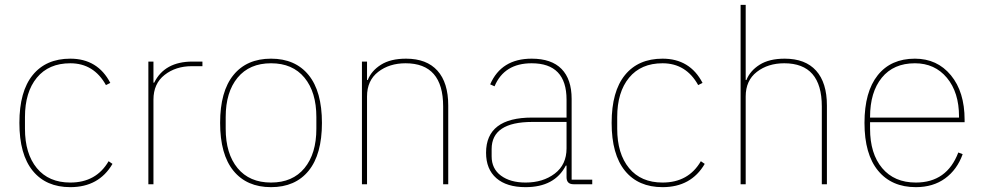

<svg xmlns="http://www.w3.org/2000/svg" viewBox="-20 -760 4059 792"><path d="M270 12Q170 12 115 -55.5Q60 -123 60 -253Q60 -383 115 -450.5Q170 -518 270 -518Q383 -518 435 -418L417 -409Q367 -499 270 -499Q181 -499 132 -439.5Q83 -380 83 -277V-229Q83 -126 132 -66.5Q181 -7 270 -7Q377 -7 428 -95L444 -84Q388 12 270 12Z M613 0H592V-506H613V-419H616Q659 -506 774 -506H815V-487H771Q705 -487 659 -451Q613 -415 613 -349Z M1253 -55.5Q1198 12 1098 12Q998 12 943 -55.5Q888 -123 888 -253Q888 -383 943 -450.5Q998 -518 1098 -518Q1198 -518 1253 -450.5Q1308 -383 1308 -253Q1308 -123 1253 -55.5ZM1285 -229V-277Q1285 -380 1236 -439.5Q1187 -499 1098 -499Q1009 -499 960 -439.5Q911 -380 911 -277V-229Q911 -126 960 -66.5Q1009 -7 1098 -7Q1187 -7 1236 -66.5Q1285 -126 1285 -229Z M1494 0H1473V-506H1494V-430H1497Q1512 -468 1551.5 -493Q1591 -518 1655 -518Q1740 -518 1784.5 -468.5Q1829 -419 1829 -325V0H1808V-321Q1808 -499 1653 -499Q1586 -499 1540 -463.5Q1494 -428 1494 -362Z M2423 0H2346Q2317 0 2317 -29V-77H2314Q2268 12 2148 12Q2070 12 2027.5 -25Q1985 -62 1985 -130Q1985 -275 2175 -275H2317V-349Q2317 -499 2173 -499Q2060 -499 2020 -404L2002 -412Q2048 -518 2173 -518Q2255 -518 2296.5 -475.5Q2338 -433 2338 -352V-19H2423ZM2148 -7Q2220 -7 2268.5 -44Q2317 -81 2317 -148V-257H2176Q2008 -257 2008 -145V-115Q2008 -64 2046.5 -35.5Q2085 -7 2148 -7Z M2713 12Q2613 12 2558 -55.5Q2503 -123 2503 -253Q2503 -383 2558 -450.5Q2613 -518 2713 -518Q2826 -518 2878 -418L2860 -409Q2810 -499 2713 -499Q2624 -499 2575 -439.5Q2526 -380 2526 -277V-229Q2526 -126 2575 -66.5Q2624 -7 2713 -7Q2820 -7 2871 -95L2887 -84Q2831 12 2713 12Z M3035 0V-740H3056V-430H3059Q3074 -468 3113.5 -493Q3153 -518 3217 -518Q3302 -518 3346.5 -468.5Q3391 -419 3391 -325V0H3370V-321Q3370 -499 3215 -499Q3148 -499 3102 -463.5Q3056 -428 3056 -362V0Z M3758 12Q3658 12 3602 -56Q3546 -124 3546 -253Q3546 -381 3600.5 -449.5Q3655 -518 3754 -518Q3846 -518 3902.5 -449.5Q3959 -381 3959 -266V-256H3569V-229Q3569 -126 3619 -66.5Q3669 -7 3758 -7Q3886 -7 3933 -131L3951 -124Q3928 -60 3878.5 -24Q3829 12 3758 12ZM3754 -499Q3666 -499 3617.5 -439.5Q3569 -380 3569 -277V-275H3936V-279Q3936 -379 3886 -439Q3836 -499 3754 -499Z"/></svg>

Font: IBM Plex Sans Thin
Style: Regular
Weight: 100
Designer: Mike Abbink, Paul van der Laan, Pieter van Rosmalen
Foundry: Bold Monday
Version: Version 3.0